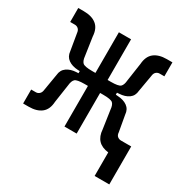

<svg xmlns="http://www.w3.org/2000/svg" viewBox="-151 -651 889 913"><g transform="rotate(30 293.0 -194.5)"><path d="M21.5 3.4V-73.2H47.4Q58.1 -73.2 66.4 -80.8Q74.7 -88.4 76.2 -103.5L91.3 -193.4Q93.8 -221.7 114.5 -236.3Q135.3 -251 166.5 -252.4L177.7 -252.9V-264.6L166.5 -265.1Q135.3 -266.6 114.5 -281.2Q93.8 -295.9 91.3 -324.2L76.2 -414.1Q74.7 -429.7 66.4 -437Q58.1 -444.3 47.4 -444.3H21.5V-521H52.2Q96.2 -521 121.3 -501Q146.5 -481 148.9 -438.5L163.6 -338.9Q166 -314 176.5 -304.2Q187 -294.4 228 -294.4H246.6V-517.6H313.5V-294.4H331.5Q373 -294.4 383.5 -304.2Q394 -314 396 -338.9L410.6 -438.5Q413.6 -481 438.7 -501Q463.9 -521 507.8 -521H538.6V-444.3H512.7Q502 -444.3 493.7 -437Q485.4 -429.7 483.9 -414.1L468.3 -324.2Q466.3 -295.9 445.8 -281.2Q425.3 -266.6 393.6 -265.1L382.3 -264.2V-253.4L393.6 -252.4Q425.3 -251 445.8 -236.3Q466.3 -221.7 468.3 -193.4L483.9 -105.5Q484.9 -90.3 493.4 -83.5Q502 -76.7 512.7 -76.7H568.8V131.8H488.3V2.4Q415.5 -5.9 410.6 -79.1L396 -178.7Q394 -203.6 383.5 -213.4Q373 -223.1 331.5 -223.1H313.5V0H246.6V-223.1H228Q187 -223.1 176.5 -213.4Q166 -203.6 163.6 -178.7L148.9 -79.1Q146.5 -36.6 121.3 -16.6Q96.2 3.4 52.2 3.4Z"/></g></svg>

Font: Cascadia Code NF SemiLight
Style: Regular
Weight: 350
Monospace: yes
Designer: Aaron Bell
Foundry: Saja Typeworks
Version: Version 2404.023; ttfautohint (v1.8.4)